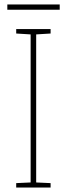

<svg xmlns="http://www.w3.org/2000/svg" viewBox="-20 -896 300 865"><path d="M208 -51H53V-71L118 -74V-741L53 -745V-765H208V-745L143 -741V-74L208 -71ZM249 -876V-852H13V-876Z"/></svg>

Font: Noto Sans Tamil UI SemiCondensed Thin
Style: Regular
Weight: 100
Width: 4
Designer: Jelle Bosma - Monotype Design Team
Foundry: Monotype Imaging Inc.
Version: Version 2.004; ttfautohint (v1.8.4.7-5d5b)